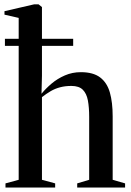

<svg xmlns="http://www.w3.org/2000/svg" viewBox="-22 -838 586 858"><path d="M61.5 -34.5V-758L-2 -772.5V-788L130 -818.5H150.5L165.5 -806.5V-500L163.5 -419Q182 -442 208.2 -464.2Q234.5 -486.5 267.8 -501Q301 -515.5 339.5 -515.5Q394.5 -515.5 425.5 -492Q456.5 -468.5 469 -424.5Q481.5 -380.5 481.5 -318V-34.5L537 -18.5V0H323V-18.5L376.5 -34.5V-316Q376.5 -358 370.8 -389Q365 -420 348 -437Q331 -454 297 -454Q269.5 -454 246.8 -448Q224 -442 204.8 -430.8Q185.5 -419.5 165.5 -404V-34.5L224.5 -18.5V0H2.5V-18.5ZM0 -664.5H305V-633H0Z"/></svg>

Font: Merriweather 144pt Medium
Style: Regular
Weight: 500
Version: Version 2.100